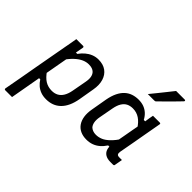

<svg xmlns="http://www.w3.org/2000/svg" viewBox="-213 -1122 1626 1626"><g transform="rotate(45 600.0 -309.5)"><path d="M142 -532Q156 -532 169.5 -532Q183 -532 196.5 -532Q210 -532 224 -532Q227 -532 229 -530.5Q231 -529 232 -526.5Q233 -524 233 -521Q217 -431 200.5 -341Q184 -251 168 -160.5Q152 -70 136 20Q120 110 104 200Q90 200 76.5 200Q63 200 49.5 200Q36 200 22 200Q19 200 16.5 198.5Q14 197 13 194.5Q12 192 12 189Q27 111 40.5 33.5Q54 -44 68 -121.5Q82 -199 96 -276.5Q110 -354 124 -431Q129 -457 133.5 -482Q138 -507 142 -532ZM397 -543Q454 -543 490.5 -516.5Q527 -490 541.5 -442.5Q556 -395 545 -333L521 -193Q512 -141 494 -102.5Q476 -64 450 -39Q424 -14 391.5 -2Q359 10 320 10Q284 10 255.5 -0.5Q227 -11 205 -30Q183 -49 167 -75H141L156 -167Q189 -118 224 -96.5Q259 -75 304 -75Q337 -75 362 -88.5Q387 -102 404 -130Q421 -158 429 -202L453 -332Q460 -369 455 -394Q450 -419 435 -434Q424 -445 407.5 -450.5Q391 -456 368 -456Q339 -456 309.5 -443Q280 -430 249 -402Q218 -374 186 -328L208 -449H236Q256 -477 280.5 -498Q305 -519 334.5 -531Q364 -543 397 -543Z M878 -543Q914 -543 942 -532.5Q970 -522 992 -502Q1014 -482 1030 -452H1057L1042 -361Q1013 -408 977 -432Q941 -456 896 -456Q863 -456 839 -443.5Q815 -431 798.5 -404Q782 -377 774 -334L750 -205Q743 -168 748 -141Q753 -114 768 -98Q779 -88 795 -82Q811 -76 831 -76Q862 -76 891.5 -88.5Q921 -101 952 -131Q983 -161 1017 -212L994 -86H969Q949 -55 924 -33.5Q899 -12 869 -1Q839 10 803 10Q761 10 729.5 -5Q698 -20 679 -48Q660 -76 654 -115Q648 -154 657 -204L682 -348Q692 -401 710 -438Q728 -475 753.5 -498.5Q779 -522 810.5 -532.5Q842 -543 878 -543ZM1060 -532Q1081 -532 1101 -532Q1121 -532 1142 -532Q1146 -532 1148 -530.5Q1150 -529 1151 -526.5Q1152 -524 1151 -520Q1139 -454 1127 -386Q1115 -318 1103 -251Q1091 -184 1079 -120Q1076 -100 1082 -90.5Q1088 -81 1107 -81Q1112 -81 1116.5 -81Q1121 -81 1124 -81H1139Q1136 -63 1132.5 -44.5Q1129 -26 1126 -9Q1125 -4 1122 -2Q1119 0 1115 0Q1109 0 1099 0Q1089 0 1080 0Q1044 0 1020.5 -14.5Q997 -29 988.5 -56Q980 -83 986 -120Q996 -172 1005 -223.5Q1014 -275 1023.5 -326.5Q1033 -378 1043 -430Q1046 -445 1048 -461Q1050 -477 1053 -494.5Q1056 -512 1060 -532ZM1050 -819Q1079 -819 1103 -819Q1127 -819 1154 -819Q1161 -819 1162 -813Q1163 -807 1157 -802Q1129 -773 1104.5 -748Q1080 -723 1054 -697.5Q1028 -672 995 -639Q992 -635 987.5 -633Q983 -631 977 -631Q958 -631 937.5 -631Q917 -631 899 -631Q924 -661 949 -692.5Q974 -724 999.5 -755.5Q1025 -787 1050 -819Z"/></g></svg>

Font: Rec Mono Linear
Style: Italic
Weight: 400
Italic angle: -10°
Monospace: yes
Version: Version 1.085; ttfautohint (v1.8.4.7-5d5b)